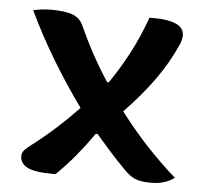

<svg xmlns="http://www.w3.org/2000/svg" viewBox="-45 -593 690 651"><g transform="rotate(5 300.0 -267.5)"><path d="M43 -537Q56 -540 71.5 -542Q87 -544 103 -544Q150 -544 175.5 -535Q201 -526 212 -503Q234 -454 259.5 -407Q285 -360 314 -316H320Q356 -369 385 -424Q414 -479 438 -546H457Q501 -546 528.5 -534Q556 -522 556 -495Q556 -485 550 -468Q520 -400 477.5 -341Q435 -282 377 -222Q465 -106 571 -13Q541 11 491 11Q454 11 434.5 1.5Q415 -8 395 -30Q371 -54 346 -82Q321 -110 297 -138H291Q263 -98 233 -61.5Q203 -25 167 10H157Q96 10 71 -3Q46 -16 46 -40Q46 -51 52 -59Q58 -67 74 -79Q121 -115 159.5 -150Q198 -185 232 -221Q179 -294 131 -373.5Q83 -453 43 -537Z"/></g></svg>

Font: Recursive Sn Csl St SmB
Style: Regular
Weight: 600
Version: Version 1.079;hotconv 1.0.112;makeotfexe 2.5.65598; ttfautoh